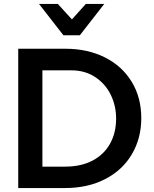

<svg xmlns="http://www.w3.org/2000/svg" viewBox="-20 -949 779 969"><path d="M72 0H308Q423 0 510.5 -45Q598 -90 645.5 -170.5Q693 -251 693 -353Q693 -457 644.5 -536.5Q596 -616 509 -659.5Q422 -703 310 -703H72ZM194 -594H340Q409 -594 460.5 -560Q512 -526 539 -470.5Q566 -415 566 -351Q566 -279 535.5 -224Q505 -169 447 -138.5Q389 -108 308 -108H194ZM413 -929 343 -851 272 -929H177L300 -771H383L506 -929Z"/></svg>

Font: Geom Medium
Style: Bold
Weight: 500
Version: Version 1.102